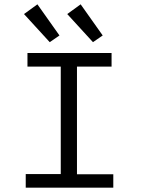

<svg xmlns="http://www.w3.org/2000/svg" viewBox="-20 -868 665 888"><path d="M99 0V-63H261V-560H107V-623H496V-560H336V-62H504V0ZM210 -673 91 -803 153 -848 255 -704ZM410 -673 291 -803 353 -848 455 -704Z"/></svg>

Font: Inconsolata Expanded
Style: Regular
Weight: 400
Width: 7
Monospace: yes
Designer: Raph Levien, Cyreal, Brenton Simpson
Foundry: Raph Levien, Cyreal, Google
Version: Version 3.100; ttfautohint (v1.8.4.7-5d5b)